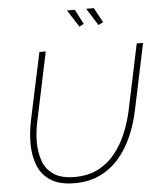

<svg xmlns="http://www.w3.org/2000/svg" viewBox="-61 -970 848 1026"><g transform="rotate(-5 363.5 -456.5)"><path d="M298 5Q217 5 169 -26.5Q121 -58 101 -110.5Q81 -163 81 -226Q81 -258 84.5 -290Q88 -322 95 -354L171 -710H205L130 -354Q123 -323 119 -292.5Q115 -262 115 -232Q115 -175 132 -128.5Q149 -82 190 -55Q231 -28 301 -28Q374 -28 428 -56Q482 -84 519.5 -131.5Q557 -179 581 -237Q605 -295 618 -354L693 -710H727L652 -354Q637 -282 608.5 -217Q580 -152 537.5 -102.5Q495 -53 435.5 -24Q376 5 298 5ZM440 -918H481L524 -839L498 -826ZM337 -918H379L420 -839L396 -826Z"/></g></svg>

Font: Raleway Thin ExtraLight
Style: Italic
Weight: 250
Italic angle: -12°
Version: Version 4.026